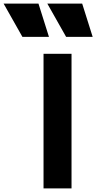

<svg xmlns="http://www.w3.org/2000/svg" viewBox="-175 -1043 533 1063"><path d="M96 -839 38 -1023H-155L-51 -839ZM338 -839 280 -1023H87L191 -839ZM221 0V-745H66V0Z"/></svg>

Font: Plus Jakarta Sans ExtraBold
Style: Regular
Weight: 800
Designer: Gumpita Rahayu
Foundry: Tokotype
Version: Version 2.071;gftools[0.9.30]